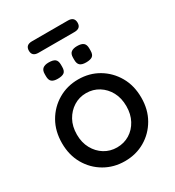

<svg xmlns="http://www.w3.org/2000/svg" viewBox="-205 -985 1018 1116"><g transform="rotate(-30 304.0 -427.0)"><path d="M570 -263Q570 -183 534.5 -121.5Q499 -60 439 -25Q379 10 304 10Q230 10 169.5 -25Q109 -60 73.5 -121.5Q38 -183 38 -263Q38 -344 73.5 -405.5Q109 -467 169.5 -502.5Q230 -538 304 -538Q379 -538 439 -502.5Q499 -467 534.5 -405.5Q570 -344 570 -263ZM470 -263Q470 -318 448 -358.5Q426 -399 388.5 -422.5Q351 -446 304 -446Q258 -446 220.5 -422.5Q183 -399 160.5 -358.5Q138 -318 138 -263Q138 -210 160.5 -169Q183 -128 220.5 -105Q258 -82 304 -82Q351 -82 388.5 -105Q426 -128 448 -169Q470 -210 470 -263ZM395 -600Q367 -600 354.5 -611Q342 -622 342 -647V-662Q342 -688 356 -698.5Q370 -709 396 -709Q425 -709 438 -698Q451 -687 451 -662V-647Q451 -620 437.5 -610Q424 -600 395 -600ZM205 -600Q177 -600 164.5 -611Q152 -622 152 -647V-662Q152 -687 165.5 -698Q179 -709 205 -709Q235 -709 248 -698.5Q261 -688 261 -662V-647Q261 -620 247.5 -610Q234 -600 205 -600ZM183 -787Q140 -787 140 -825Q140 -864 183 -864H424Q467 -864 467 -825Q467 -787 424 -787Z"/></g></svg>

Font: Quicksand SemiBold
Style: Regular
Weight: 600
Designer: Andrew Paglinawan
Foundry: Andrew Paglinawan
Version: Version 3.004